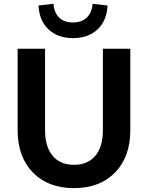

<svg xmlns="http://www.w3.org/2000/svg" viewBox="-20 -974 763 1005"><path d="M215.8 -292Q215.8 -206.1 255.4 -158.7Q294.9 -111.3 367.2 -111.3Q439.5 -111.3 479 -158.7Q518.6 -206.1 518.6 -292V-718.8H662.1V-292Q662.1 -153.3 582.5 -71.3Q502.9 10.7 367.2 10.7Q231.4 10.7 151.9 -71.3Q72.3 -153.3 72.3 -292V-718.8H215.8ZM181.6 -945.3 259.8 -954.1Q263.7 -907.2 290 -881.8Q316.4 -856.4 361.3 -856.4Q407.2 -856.4 434.1 -881.8Q460.9 -907.2 464.8 -954.1L543 -945.3Q539.1 -865.2 490.2 -819.8Q441.4 -774.4 362.3 -774.4Q283.2 -774.4 234.4 -819.8Q185.5 -865.2 181.6 -945.3Z"/></svg>

Font: Min Sans Bold
Style: Regular
Weight: 700
Designer: Jinseong-Kim, NotoSansCJK, Nunito
Foundry: Jinseong-Kim
Version: Version 1.400;Glyphs 3.1.2 (3151)